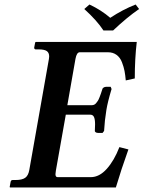

<svg xmlns="http://www.w3.org/2000/svg" viewBox="-20 -832 637 852"><path d="M24.9 0 22.9 -2 26.9 -23.9Q28.3 -33.2 36.1 -33.2H48.8Q78.1 -33.2 91.8 -43Q105.5 -52.7 109.9 -77.1L196.8 -568.8Q196.8 -569.3 197.5 -574.2Q198.2 -579.1 198.2 -581.5Q198.2 -598.1 187.5 -605.5Q176.8 -612.8 151.9 -612.8H138.2Q135.3 -612.8 133.3 -615.2Q131.3 -617.7 131.8 -621.1L136.2 -644L139.2 -646H586.9Q578.1 -571.3 578.1 -483.9L538.1 -475.1Q536.1 -498.5 532.7 -516.6Q529.3 -534.7 521.2 -555.7Q513.2 -576.7 497.3 -588.4Q481.4 -600.1 459 -600.1H334Q320.3 -600.1 314.9 -570.8L278.8 -365.2H387.2Q393.1 -365.2 397.9 -367.4Q402.8 -369.6 407.2 -375.2Q411.6 -380.9 414.6 -385.3Q417.5 -389.6 421.6 -400.1Q425.8 -410.6 427.7 -416.5L434.1 -436Q434.1 -439.5 439.2 -443.1Q444.3 -446.8 451.2 -446.8H471.2L475.1 -437Q458 -380.4 452.1 -344.2Q444.3 -296.9 441.9 -251L435.1 -242.2H415Q408.2 -242.2 404.1 -245.4Q399.9 -248.5 400.9 -252Q401.9 -272.5 401.9 -280.3Q401.9 -301.8 397.2 -312.5Q392.6 -323.2 379.9 -323.2H272L228 -75.2Q226.1 -61.5 226.1 -59.1Q226.1 -45.9 235.8 -45.9H382.8Q420.9 -45.9 453.9 -82.8Q486.8 -119.6 509.8 -179.2L549.8 -168.9Q517.6 -79.1 494.1 0ZM439 -696.8Q410.6 -740.7 354 -792L377 -812Q429.7 -787.1 469.2 -752.9Q525.4 -790 582 -812L597.2 -792Q543.9 -755.4 481.9 -696.8Z"/></svg>

Font: Linux Libertine G
Style: Bold Italic
Weight: 700
Italic angle: -11.5°
Designer: Philipp H. Poll
Foundry: Philipp H. Poll
Version: Version 4.1.0